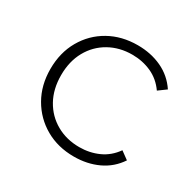

<svg xmlns="http://www.w3.org/2000/svg" viewBox="-123 -657 802 792"><g transform="rotate(30 278.5 -261.0)"><path d="M319 4Q243 4 183.5 -30Q124 -64 89.5 -124Q55 -184 55 -261Q55 -339 89.5 -399Q124 -459 183.5 -492.5Q243 -526 319 -526Q382 -526 433.5 -502Q485 -478 517 -430L480 -403Q452 -443 410 -462Q368 -481 319 -481Q258 -481 209.5 -453.5Q161 -426 133.5 -376.5Q106 -327 106 -261Q106 -195 133.5 -145.5Q161 -96 209.5 -68.5Q258 -41 319 -41Q368 -41 410 -60Q452 -79 480 -119L517 -92Q485 -44 433.5 -20Q382 4 319 4Z"/></g></svg>

Font: Montserrat Z Light
Style: Regular
Weight: 300
Designer: Julieta Ulanovsky
Foundry: Julieta Ulanovsky
Version: Version 8.000